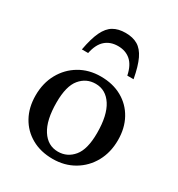

<svg xmlns="http://www.w3.org/2000/svg" viewBox="-165 -784 840 904"><g transform="rotate(30 255.5 -332.0)"><path d="M253.5 11Q188 11 138.8 -16.8Q89.5 -44.5 62.2 -94Q35 -143.5 35 -208.5Q35 -275.5 63.8 -327.5Q92.5 -379.5 142.8 -409.2Q193 -439 257.5 -439Q323.5 -439 372.8 -411.2Q422 -383.5 449.2 -334Q476.5 -284.5 476.5 -219.5Q476.5 -152.5 447.8 -100.5Q419 -48.5 368.5 -18.8Q318 11 253.5 11ZM258 -31Q308.5 -31 341.5 -70.8Q374.5 -110.5 374.5 -199Q374.5 -295.5 341.8 -346.2Q309 -397 253.5 -397Q203 -397 170 -357.5Q137 -318 137 -229Q137 -132.5 169.8 -81.8Q202.5 -31 258 -31ZM256 -603.5Q214.5 -603.5 187.2 -579.5Q160 -555.5 149.5 -504.5H115.5Q127.5 -569.5 145.2 -606.5Q163 -643.5 189.8 -659.2Q216.5 -675 256 -675Q295.5 -675 322.2 -659.2Q349 -643.5 366.8 -606.5Q384.5 -569.5 396.5 -504.5H362.5Q352 -555.5 324.8 -579.5Q297.5 -603.5 256 -603.5Z"/></g></svg>

Font: Newsreader Text Medium
Style: Regular
Weight: 500
Designer: Hugues Gentile
Foundry: Production Type
Version: Version 1.001